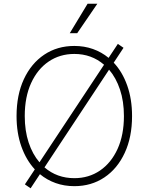

<svg xmlns="http://www.w3.org/2000/svg" viewBox="-20 -982 792 1023"><path d="M143.1 21.3 112.6 0.4 165.5 -79.5Q119.7 -128.9 93.9 -201.3Q68.2 -273.8 68.2 -363.6Q68.2 -476.2 107.2 -560.2Q146.3 -644.2 215.7 -690.7Q285.2 -737.2 376.1 -737.2Q429 -737.2 475.1 -720.9Q521.3 -704.5 558.6 -673.7L608 -748.2L638.1 -727.3L585.9 -648.1Q632.1 -599.1 657.8 -526.5Q683.6 -453.8 683.6 -363.6Q683.6 -251.4 644.5 -167.3Q605.5 -83.1 536 -36.6Q466.6 9.9 376.1 9.9Q322.8 9.9 276.5 -6.6Q230.1 -23.1 192.8 -54ZM640.3 -363.6Q640.3 -442.1 619.3 -504.8Q598.4 -567.5 561.1 -610.8L217 -90.2Q283.7 -32.7 376.1 -32.7Q453.1 -32.7 512.8 -73.3Q572.4 -114 606.4 -188.4Q640.3 -262.8 640.3 -363.6ZM190.3 -117.2 534.4 -637.1Q467.7 -694.6 376.1 -694.6Q299 -694.6 239.3 -654.1Q179.7 -613.6 145.8 -539.4Q111.9 -465.2 111.9 -363.6Q111.9 -285.5 132.5 -223Q153.1 -160.5 190.3 -117.2ZM351.6 -805 446.7 -962H498.6L391.3 -805Z"/></svg>

Font: Inter UI Extra Light
Style: Regular
Weight: 200
Designer: Rasmus Andersson
Foundry: rsms
Version: 3.2;8d6f07862